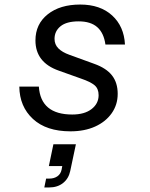

<svg xmlns="http://www.w3.org/2000/svg" viewBox="-20 -560 658 845"><path d="M530 -364H444Q437 -415 408 -440.5Q379 -466 326 -466Q273 -466 246.5 -444.5Q220 -423 220 -389Q220 -364 237 -347Q254 -330 285 -319L395 -279Q448 -260 473 -228Q498 -196 498 -147Q498 -99 471.5 -61.5Q445 -24 398.5 -3Q352 18 290 18Q184 18 125 -36.5Q66 -91 65 -179H151Q159 -56 298 -56Q352 -56 383 -80Q414 -104 414 -141Q414 -170 396 -185Q378 -200 337 -214L239 -249Q136 -285 136 -382Q136 -454 190 -497Q244 -540 333 -540Q421 -540 473.5 -492Q526 -444 530 -364ZM195 171 215 75H314L289 193Q282 226 257.5 245.5Q233 265 196 265H175L183 226H197Q218 226 232.5 216Q247 206 251 187L254 171Z"/></svg>

Font: Fragment Mono
Style: Italic
Weight: 400
Italic angle: -12°
Designer: Wei Huang based on Nimbus Sans by URW Studio, based on Helvetica by Max Miedinger.
Foundry: Wei Huang
Version: Version 1.011; ttfautohint (v1.8.4.7-5d5b)